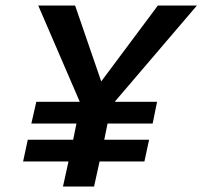

<svg xmlns="http://www.w3.org/2000/svg" viewBox="-20 -678 736 698"><path d="M696 -658 397 -308H551L535 -229H371L359 -170H522L505 -91H342L322 0H209L229 -91H64L81 -170H246L258 -229H94L112 -308H270L119 -658H253L348 -382L554 -658Z"/></svg>

Font: EauTest
Style: Bold Italic
Weight: 700
Italic angle: -12°
Designer: Christian Thalmann (Catharsis Fonts)
Version: Version 0.001;PS 000.001;hotconv 1.0.88;makeotf.lib2.5.64775